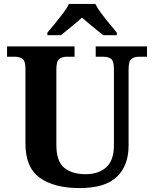

<svg xmlns="http://www.w3.org/2000/svg" viewBox="-20 -951 787 981"><path d="M387 10Q257 10 183.5 -42.5Q110 -95 110 -218V-600Q110 -640 94.5 -650.5Q79 -661 59 -661H16V-714H361V-661H319Q298 -661 283 -650Q268 -639 268 -596V-210Q268 -126 308.5 -93.5Q349 -61 417 -61Q484 -61 523 -96.5Q562 -132 562 -208V-600Q562 -640 547 -650.5Q532 -661 511 -661H469V-714H731V-661H688Q667 -661 652 -650Q637 -639 637 -596V-206Q637 -106 577.5 -48Q518 10 387 10ZM222 -784Q238 -803 259.5 -829Q281 -855 301.5 -882Q322 -909 332 -931H467Q478 -909 498 -882Q518 -855 540 -829Q562 -803 577 -784V-771H508Q494 -782 474 -798Q454 -814 434 -831Q414 -848 399 -861Q377 -841 344.5 -814.5Q312 -788 291 -771H222Z"/></svg>

Font: Noto Serif Test
Style: Regular
Weight: 400
Version: Version 1.000